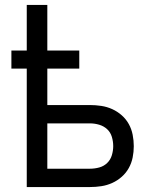

<svg xmlns="http://www.w3.org/2000/svg" viewBox="-20 -755 640 775"><path d="M88 0V-478H26V-551H88V-735H171V-551H300V-478H171V-331H343Q366 -331 389 -327.5Q412 -324 433 -314.5Q454 -305 471.5 -289.5Q489 -274 500 -254Q511 -234 515.5 -211Q520 -188 520 -165Q520 -142 515.5 -119.5Q511 -97 500 -77Q489 -57 471.5 -41.5Q454 -26 433 -16.5Q412 -7 389 -3.5Q366 0 343 0ZM171 -74H343Q362 -74 380.5 -79Q399 -84 412.5 -97Q426 -110 431.5 -128.5Q437 -147 437 -165Q437 -184 431.5 -202.5Q426 -221 412.5 -233.5Q399 -246 380.5 -251.5Q362 -257 343 -257H171Z"/></svg>

Font: Iosevka Mono
Style: Regular
Weight: 400
Designer: Belleve Invis
Foundry: Belleve Invis
Version: Version 11.1.1